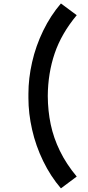

<svg xmlns="http://www.w3.org/2000/svg" viewBox="-20 -870 493 1081"><path d="M323 190.5Q265 123 223.2 37.2Q181.5 -48.5 160.8 -140Q140 -231.5 140 -318Q140 -324 140 -330Q140 -336 140 -342Q140 -428.5 160.8 -520Q181.5 -611.5 223.2 -697.2Q265 -783 323 -850.5L412 -784.5Q325.5 -680.5 287.8 -569.2Q250 -458 249 -330Q249.5 -246 265.5 -169.8Q281.5 -93.5 317.5 -19.8Q353.5 54 412 124Z"/></svg>

Font: Vela Sans Bd
Style: Bold
Weight: 700
Designer: Principal design: Mikhail Sharanda - project Manrope.
Design modification: Ravid Balaliev
Foundry: Mikhail Sharanda
Version: Version 1.001